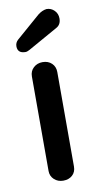

<svg xmlns="http://www.w3.org/2000/svg" viewBox="-74 -625 338 670"><g transform="rotate(-10 95.0 -290.0)"><path d="M95 10Q76 10 63 -2Q50 -14 50 -32V-367Q50 -386 63 -398Q76 -410 95 -410Q115 -410 127.5 -398Q140 -386 140 -367V-32Q140 -13 127.5 -1.5Q115 10 95 10ZM25 -502 110 -576Q125 -588 141 -590Q157 -590 168.5 -578.5Q180 -567 180 -550Q180 -528 163 -519L58 -460Q55 -459 51.5 -457Q48 -455 43 -455Q15 -455 15 -480Q15 -493 25 -502Z"/></g></svg>

Font: Dongle
Style: Bold
Weight: 700
Designer: Yanghee Ryu
Foundry: Yanghee Ryu
Version: Version 2.000